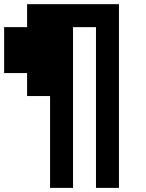

<svg xmlns="http://www.w3.org/2000/svg" viewBox="-20 -798 707 929"><path d="M555.6 111.1H444.4V-666.7H333.3V111.1H222.2V-333.3H111.1V-444.4H0V-666.7H111.1V-777.8H555.6Z"/></svg>

Font: Pixeloid Sans
Style: Regular
Weight: 400
Designer: GGBotNet
Foundry: GGBotNet
Version: 0.5